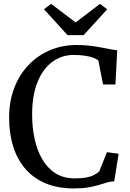

<svg xmlns="http://www.w3.org/2000/svg" viewBox="-20 -992 693 1022"><path d="M372 11Q288.5 11 224.2 -15.5Q160 -42 116.5 -91.5Q73 -141 50.8 -210.8Q28.5 -280.5 28.5 -366.5Q28.5 -452 55.5 -523Q82.5 -594 131.5 -645.5Q180.5 -697 246 -724.8Q311.5 -752.5 388 -752.5Q423 -752.5 454.5 -749Q486 -745.5 513.5 -740.2Q541 -735 564 -730.5Q587 -726 604 -724L594.5 -542.5H528.5L503.5 -670Q495.5 -677.5 478 -684.2Q460.5 -691 433.8 -695.2Q407 -699.5 372 -699.5Q308.5 -699.5 258.5 -662.8Q208.5 -626 179.8 -555.5Q151 -485 151 -382Q151 -313 164.5 -251.5Q178 -190 205.8 -143Q233.5 -96 276.2 -69.2Q319 -42.5 377.5 -42.5Q415 -42.5 439.8 -47.2Q464.5 -52 480.2 -60.5Q496 -69 508 -79L549.5 -182L611.5 -173.5L588 -27Q567 -26 547.5 -20Q528 -14 504.8 -7Q481.5 0 449.8 5.5Q418 11 372 11ZM339.5 -805 214 -943 252 -971.5 382.5 -872.5 512.5 -971.5 550.5 -942.5 425 -805Z"/></svg>

Font: Merriweather 24pt
Style: Regular
Weight: 400
Designer: Eben Sorkin
Foundry: Eben Sorkin
Version: Version 2.100